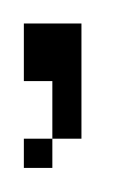

<svg xmlns="http://www.w3.org/2000/svg" viewBox="-20 -68 113 161"><path d="M0 72.8V48.3H23.9V72.8ZM23.9 48.3V0H0V-48.3H48.3V48.3Z"/></svg>

Font: FS Mondwest Regular
Style: Regular
Weight: 400
Designer: NZWStudios2024
Foundry: https://fontstruct.com
Version: Version 1.0